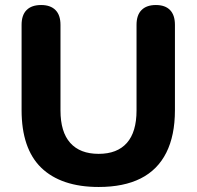

<svg xmlns="http://www.w3.org/2000/svg" viewBox="-20 -734 783 765"><path d="M373 11Q298 11 240.5 -8.5Q183 -28 144 -66Q105 -104 85.5 -161.5Q66 -219 66 -295V-635Q66 -674 86 -694Q106 -714 144 -714Q181 -714 201 -694Q221 -674 221 -635V-294Q221 -208 260 -164.5Q299 -121 373 -121Q447 -121 485.5 -164.5Q524 -208 524 -294V-635Q524 -674 544 -694Q564 -714 601 -714Q638 -714 657.5 -694Q677 -674 677 -635V-295Q677 -194 642.5 -125.5Q608 -57 540.5 -23Q473 11 373 11Z"/></svg>

Font: Nunito ExtraLight ExtraBold
Style: Regular
Weight: 800
Version: Version 3.602